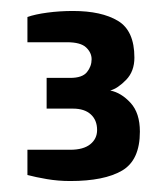

<svg xmlns="http://www.w3.org/2000/svg" viewBox="-20 -725 305 350"><path d="M108 -395Q86 -395 65.5 -398.5Q45 -402 30 -406V-452H108Q132 -452 144.5 -462Q157 -472 157 -488Q157 -506 145.5 -516.5Q134 -527 113 -527H65V-583H108Q130 -583 138.5 -593.5Q147 -604 147 -617Q147 -629 137 -638.5Q127 -648 102 -648H30V-694Q44 -699 66.5 -702Q89 -705 113 -705Q165 -705 195 -687Q225 -669 225 -620Q225 -595 210 -579.5Q195 -564 181 -560Q201 -556 218 -537.5Q235 -519 235 -485Q235 -433 202.5 -414Q170 -395 108 -395Z"/></svg>

Font: Cuprum SemiBold
Style: Regular
Weight: 600
Designer: Jovanny Lemonad
Foundry: Jovanny Lemonad
Version: Version 3.000